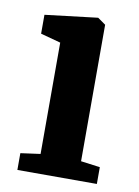

<svg xmlns="http://www.w3.org/2000/svg" viewBox="-70 -616 481 665"><g transform="rotate(10 170.5 -284.0)"><path d="M37.5 0V-59L107 -68.5V-460L36.5 -479V-545.5L220 -567.5H222L249.5 -548V-68L317 -59V0Z"/></g></svg>

Font: Merriweather 20pt
Style: Bold
Weight: 700
Version: Version 2.100